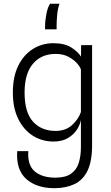

<svg xmlns="http://www.w3.org/2000/svg" viewBox="-20 -788 598 1031"><path d="M273.5 222.5Q178 223 121.8 173.8Q65.5 124.5 72.5 23.5H132Q127 99.5 167 132.8Q207 166 277 166Q330.5 166 360.5 145.5Q390.5 125 402.5 87.8Q414.5 50.5 414.5 1.5V-144Q410 -118 392.5 -91.2Q375 -64.5 344 -46.2Q313 -28 267.5 -28Q206 -28 156.5 -59.2Q107 -90.5 78 -149.2Q49 -208 49 -291Q49 -376.5 78.2 -435.5Q107.5 -494.5 157 -525.2Q206.5 -556 267 -556Q327 -556 363.2 -532.8Q399.5 -509.5 415 -484L415.5 -545.5H474.5V-8Q474.5 78 450 128.5Q425.5 179 380.2 200.5Q335 222 273.5 222.5ZM278.5 -85Q332 -85 366.5 -116Q401 -147 414.5 -186.5V-414Q412 -426.5 395 -446.5Q378 -466.5 348.8 -482.5Q319.5 -498.5 278.5 -498.5Q201.5 -498.5 156.8 -445.5Q112 -392.5 112 -291Q112 -184.5 157.2 -134.8Q202.5 -85 278.5 -85ZM222 -630.5V-647Q222 -676.5 229.2 -713.5Q236.5 -750.5 249 -768H299.5Q290 -742 287 -708.2Q284 -674.5 284 -650.5V-630.5Z"/></svg>

Font: Spline Sans Light
Style: Regular
Weight: 300
Designer: Eben Sorkin, Mirko Velimirovic
Foundry: Sorkin Type
Version: Version 1.000; ttfautohint (v1.8.3)